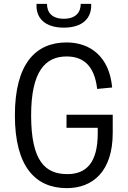

<svg xmlns="http://www.w3.org/2000/svg" viewBox="-20 -961 660 993"><path d="M324 -367.5V-300H485.5V-271.5C485.5 -118 425 -60.5 328.5 -60.5C214 -60.5 141.5 -127.5 141 -362C140.5 -594.5 216 -669 324.5 -669C405.5 -669 468 -627.5 482.5 -501L560 -508.5C546 -666.5 448 -741.5 324.5 -741.5C164 -741.5 57 -631 57 -364.5C57 -98 164 12 325.5 12C459 12 563 -73.5 563 -274V-367.5ZM223 -941H169C164.5 -867.5 212.5 -818 310 -818C407.5 -818 455.5 -867.5 451.5 -941H397.5C397.5 -898.5 373 -864 310 -864C247 -864 223 -898.5 223 -941Z"/></svg>

Font: Monaspace Neon Light
Style: Regular
Weight: 300
Designer: Riley Cran & the Lettermatic Team
Foundry: Lettermatic
Version: Version 1.200 (Monaspace Neon)